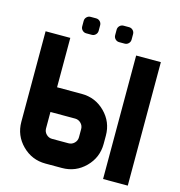

<svg xmlns="http://www.w3.org/2000/svg" viewBox="-125 -990 1031 1100"><g transform="rotate(15 390.5 -439.5)"><path d="M732.4 0H585.9V-732.4H732.4ZM439.5 -846.2Q439.5 -859.9 449 -869.4Q458.5 -878.9 472.2 -878.9H504.4Q518.1 -878.9 527.6 -869.4Q537.1 -859.9 537.1 -846.2V-814Q537.1 -800.3 527.6 -790.8Q518.1 -781.2 504.4 -781.2H472.2Q458.5 -781.2 449 -790.8Q439.5 -800.3 439.5 -814ZM244.1 -846.2Q244.1 -859.9 253.7 -869.4Q263.2 -878.9 276.9 -878.9H309.1Q322.8 -878.9 332.3 -869.4Q341.8 -859.9 341.8 -846.2V-814Q341.8 -800.3 332.3 -790.8Q322.8 -781.2 309.1 -781.2H276.9Q263.2 -781.2 253.7 -790.8Q244.1 -800.3 244.1 -814ZM48.8 -195.3V-732.4H195.3V-439.5H341.8Q422.9 -439.5 480 -382.3Q537.1 -325.2 537.1 -244.1V-195.3Q537.1 -114.3 480 -57.1Q422.9 0 341.8 0H244.1Q163.1 0 106 -57.1Q48.8 -114.3 48.8 -195.3ZM195.3 -293V-195.3Q195.3 -175.3 209.7 -160.9Q224.1 -146.5 244.1 -146.5H341.8Q361.8 -146.5 376.2 -160.9Q390.6 -175.3 390.6 -195.3V-244.1Q390.6 -264.2 376.2 -278.6Q361.8 -293 341.8 -293Z"/></g></svg>

Font: Audex
Style: Regular
Weight: 400
Designer: GGBotNet
Foundry: GGBotNet
Version: 1.00